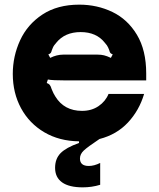

<svg xmlns="http://www.w3.org/2000/svg" viewBox="-20 -596 684 826"><path d="M265 -250Q204 -250 186 -254L181 -239Q190 -236 194.5 -230Q199 -224 202 -213Q210 -193 218 -181Q256 -119 333 -119Q374 -119 404 -139.5Q434 -160 447 -192H600Q579 -121 530.5 -69Q482 -17 408 2Q357 36 340.5 51.5Q324 67 324 86Q324 118 362 118Q385 118 411 105V199Q375 210 336 210Q277 210 247 188.5Q217 167 217 126Q217 87 240.5 63Q264 39 320 19V12Q235 11 170.5 -27Q106 -65 70.5 -130.5Q35 -196 35 -278Q35 -354 66.5 -422.5Q98 -491 162.5 -533.5Q227 -576 321 -576Q398 -576 463.5 -544.5Q529 -513 569 -446.5Q609 -380 609 -280V-250ZM203 -380Q201 -372 198.5 -368.5Q196 -365 188 -362L196 -347Q224 -361 252 -361H400Q415 -361 427.5 -358Q440 -355 457 -347L465 -362Q457 -365 454.5 -368.5Q452 -372 450 -380Q449 -382 445.5 -391Q442 -400 431 -412Q395 -458 327 -458Q259 -458 222 -412Q211 -400 207.5 -391Q204 -382 203 -380Z"/></svg>

Font: Open Sauce Sans ExtraBold
Style: Regular
Weight: 800
Designer: Alfredo Marco Pradil
Foundry: Creative Sauce Fz LLC
Version: Version 1.477